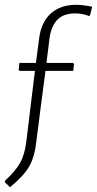

<svg xmlns="http://www.w3.org/2000/svg" viewBox="-33 -633 405 802"><path d="M352 -605 343 -569 339 -566Q313 -577 281 -577Q232 -577 206.5 -550.5Q181 -524 174 -474L161 -370H273L276 -365L273 -337H157L137 -185L119 -44Q112 22 89 62Q66 102 9 149L-13 128L-12 122Q33 80 51.5 46.5Q70 13 77 -42L94 -182L113 -337H49L45 -341L48 -370H117L130 -469Q138 -539 178.5 -576Q219 -613 285 -613Q310 -613 352 -605Z"/></svg>

Font: Luna Sans Light
Style: Regular
Weight: 300
Designer: Juan Pablo del Peral
Foundry: Huerta Tipografica
Version: Version 2.001; ttfautohint (v1.5)